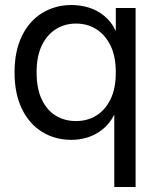

<svg xmlns="http://www.w3.org/2000/svg" viewBox="-20 -546 623 766"><path d="M436 200V-87H435Q417 -52 389.5 -30Q362 -8 330 2Q298 12 265 12Q200 12 148.5 -19.5Q97 -51 67.5 -111.5Q38 -172 38 -257Q38 -342 67.5 -402.5Q97 -463 149 -494.5Q201 -526 265 -526Q300 -526 333.5 -516Q367 -506 395.5 -483Q424 -460 441 -424H442V-514H521V200ZM283 -63Q328 -63 363.5 -84.5Q399 -106 420.5 -149Q442 -192 442 -257Q442 -322 420.5 -365Q399 -408 363.5 -430Q328 -452 283 -452Q239 -452 203.5 -430Q168 -408 147 -365Q126 -322 126 -257Q126 -192 147 -148.5Q168 -105 203.5 -84Q239 -63 283 -63Z"/></svg>

Font: TikTok Sans 24pt
Style: Regular
Weight: 400
Version: Version 4.000